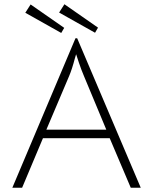

<svg xmlns="http://www.w3.org/2000/svg" viewBox="-20 -884 720 903"><path d="M335 -704H343L642 -1H595L496 -234H182L84 -1H38ZM375 -526Q363 -554 351.5 -588Q340 -622 338 -629L332 -609Q319 -559 305 -526L198 -274H480ZM99 -824 124 -863 282 -753 268 -729ZM258 -825 283 -864 441 -754 427 -730Z"/></svg>

Font: Bellota Text Light
Style: Regular
Weight: 300
Designer: Kemie Guaida
Foundry: Kemie Guaida
Version: Version 4.001